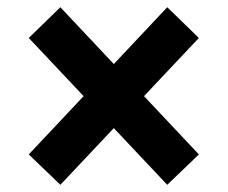

<svg xmlns="http://www.w3.org/2000/svg" viewBox="-20 -600 626 528"><path d="M146 -91.8 526.9 -495.6 439.9 -580.1 59.1 -175.3ZM439.9 -91.8 526.9 -175.3 146 -580.1 59.1 -495.6Z"/></svg>

Font: Cascadia Mono
Style: Regular
Weight: 400
Monospace: yes
Designer: Aaron Bell
Foundry: Saja Typeworks
Version: Version 2404.023